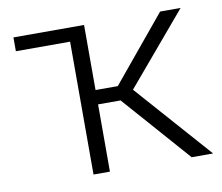

<svg xmlns="http://www.w3.org/2000/svg" viewBox="-64 -604 788 681"><g transform="rotate(-10 330.0 -264.0)"><path d="M360.4 -242.2H279.3V0H220.2V-478.5H24.9V-528.3H279.3V-293.9H359.4L553.2 -528.3H627L410.2 -272L650.9 0H573.7Z"/></g></svg>

Font: Melbourne
Style: Light
Weight: 300
Designer: Google
Version: Version 2.000980; 2014